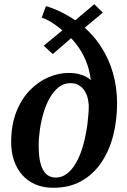

<svg xmlns="http://www.w3.org/2000/svg" viewBox="-20 -879 602 911"><path d="M233 12Q185.5 12 148.2 -4Q111 -20 85.2 -49.2Q59.5 -78.5 46.2 -117.8Q33 -157 33 -204Q33 -286 57.2 -347.8Q81.5 -409.5 121.8 -450.8Q162 -492 210.2 -512.5Q258.5 -533 306 -533Q329 -533 349 -528.8Q369 -524.5 384.8 -516.8Q400.5 -509 410.5 -498.5Q406.5 -538 393 -576.2Q379.5 -614.5 355.2 -650.8Q331 -687 295 -720.5L351.5 -727L230.5 -622.5L187.5 -662L311 -764L303.5 -709.5Q276.5 -736.5 242.5 -761Q208.5 -785.5 178 -795.5L198 -850Q234 -840 278.2 -817.5Q322.5 -795 361 -765L312 -761.5L427.5 -859L468 -819L349 -720L353.5 -771.5Q416 -723 456.2 -662.2Q496.5 -601.5 516 -532.5Q535.5 -463.5 535.5 -389.5Q535.5 -307.5 516.8 -235Q498 -162.5 460.2 -107Q422.5 -51.5 365.8 -19.8Q309 12 233 12ZM245 -36.5Q271 -36.5 293.5 -52Q316 -67.5 334 -95.2Q352 -123 365.2 -160.2Q378.5 -197.5 386.5 -240.5Q391.5 -264 394.8 -290Q398 -316 399.8 -340Q401.5 -364 401 -380Q400.5 -395 396.2 -412.8Q392 -430.5 382.2 -446.8Q372.5 -463 355.8 -473.8Q339 -484.5 313.5 -484.5Q283.5 -484.5 259.2 -465.8Q235 -447 217 -415.8Q199 -384.5 187.2 -345.8Q175.5 -307 169.5 -265.8Q163.5 -224.5 163.5 -187Q163.5 -137.5 172.2 -104Q181 -70.5 199 -53.5Q217 -36.5 245 -36.5Z"/></svg>

Font: Merriweather 48pt SemiBold
Style: Italic
Weight: 600
Italic angle: -7.8°
Designer: Eben Sorkin
Foundry: Eben Sorkin
Version: Version 2.101